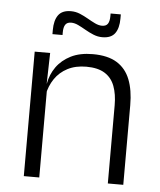

<svg xmlns="http://www.w3.org/2000/svg" viewBox="-50 -705 624 749"><g transform="rotate(5 262.5 -331.0)"><path d="M460.5 0H400V-306Q400 -349.5 388.2 -381Q376.5 -412.5 349.5 -429.5Q322.5 -446.5 277 -446.5Q235 -446.5 204 -430.5Q173 -414.5 154 -386.5Q135 -358.5 128 -322.5L115.5 -367.5H129Q135.5 -403.5 156.2 -432.8Q177 -462 212.2 -479.8Q247.5 -497.5 298 -497.5Q357 -497.5 392.5 -475.5Q428 -453.5 444.2 -412.2Q460.5 -371 460.5 -312ZM131.5 0H71V-487.5H131.5L128.5 -367L131.5 -364ZM328.5 -566.5Q310.5 -566.5 293.5 -573.5Q276.5 -580.5 261 -589.5Q245.5 -598.5 231 -605.5Q216.5 -612.5 203 -612.5Q187.5 -612.5 180.5 -602.5Q173.5 -592.5 173.5 -571.5V-561.5H134V-577.5Q134 -615.5 149 -636.2Q164 -657 198.5 -657Q217 -657 233.8 -650Q250.5 -643 266 -634Q281.5 -625 296 -618Q310.5 -611 323.5 -611Q339.5 -611 346.2 -621Q353 -631 353 -651.5V-661.5H393V-645.5Q393 -607.5 378 -587Q363 -566.5 328.5 -566.5Z"/></g></svg>

Font: Anek Kannada Light
Style: Regular
Weight: 300
Designer: Vaishnavi Murthy, Maithili Shingre (Kannada) & Yesha Goshar (Latin)
Foundry: Ek Type
Version: Version 1.003